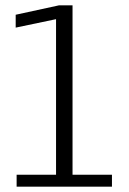

<svg xmlns="http://www.w3.org/2000/svg" viewBox="-20 -696 481 716"><path d="M42 0H397.5V-44.5H250.5V-676H199.5L38.5 -641V-593L189 -624.5V-44.5H42Z"/></svg>

Font: Anybody UltraCondensed Thin Light
Style: Regular
Weight: 300
Version: Version 1.111